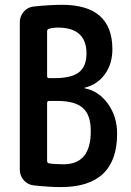

<svg xmlns="http://www.w3.org/2000/svg" viewBox="-20 -760 540 790"><path d="M173.8 -335.9V-97.7Q173.8 -89.8 181.6 -87.9Q205.1 -84 241.2 -84Q354.5 -84 353.5 -221.7Q353.5 -286.1 321.3 -315.4Q289.1 -344.7 215.8 -344.7H181.6Q173.8 -344.7 173.8 -335.9ZM173.8 -630.9V-446.3Q173.8 -438.5 181.6 -438.5H204.1Q274.4 -438.5 305.2 -462.9Q335.9 -487.3 335.9 -540Q335.9 -646.5 217.8 -646.5Q196.3 -646.5 181.6 -641.6Q173.8 -639.6 173.8 -630.9ZM119.1 2.9Q93.8 0 77.6 -18.6Q61.5 -37.1 61.5 -61.5V-668Q61.5 -693.4 77.6 -711.9Q93.8 -730.5 119.1 -733.4Q186.5 -740.2 235.4 -740.2Q442.4 -740.2 442.4 -557.6Q442.4 -497.1 411.6 -454.6Q380.9 -412.1 329.1 -399.4Q328.1 -399.4 328.1 -398.4Q328.1 -396.5 329.1 -396.5Q385.7 -385.7 423.8 -333.5Q461.9 -281.2 461.9 -210Q461.9 9.8 230.5 9.8Q184.6 9.8 119.1 2.9Z"/></svg>

Font: Rounded Mgen+ 1m medium
Style: Regular
Weight: 500
Designer: [Source Han Sans]
Ryoko NISHIZUKA  (kana & ideographs); Paul D. Hunt (Latin, Greek & Cyrillic); Wenlong ZHANG  (bopomofo
Version: Version 1.059.20150602